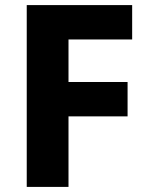

<svg xmlns="http://www.w3.org/2000/svg" viewBox="-20 -734 585 754"><path d="M249 0H85V-714H499V-579H249V-412H481V-277H249Z"/></svg>

Font: Noto Sans UI Extra
Style: Regular
Weight: 800
Designer: Monotype Design Team
Foundry: Monotype Imaging Inc.
Version: Version 1.901